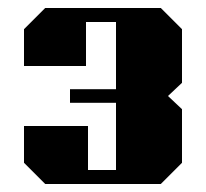

<svg xmlns="http://www.w3.org/2000/svg" viewBox="-20 -1020 515 480"><path d="M435 -813 400 -780 435 -747V-613L382 -560H93L40 -613V-705H200V-595H270V-763H155V-797H270V-965H195V-855H40V-947L93 -1000H382L435 -947Z"/></svg>

Font: Kumar One
Style: Regular
Weight: 400
Designer: Parimal Parmar
Foundry: Indian Type Foundry
Version: Version 1.000;PS 1.000;hotconv 1.0.88;makeotf.lib2.5.647800